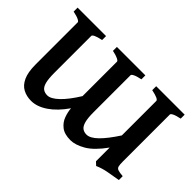

<svg xmlns="http://www.w3.org/2000/svg" viewBox="-102 -912 1223 1223"><g transform="rotate(45 510.0 -300.0)"><path d="M284.7 -615.2V-579.6Q247.6 -571.8 232.4 -564Q217.3 -556.2 217.3 -549.3V-216.8Q217.3 -163.1 225.1 -134Q232.9 -105 248.5 -94Q264.2 -83 286.6 -83Q317.9 -83 360.1 -123Q402.3 -163.1 449.2 -238.8V-549.3Q449.2 -556.2 431.9 -564.7Q414.6 -573.2 382.3 -579.6V-615.2H638.7V-579.6Q603.5 -572.3 587.4 -564.2Q571.3 -556.2 571.3 -549.3V-215.8Q571.3 -162.1 579.6 -133.3Q587.9 -104.5 603.3 -93.8Q618.7 -83 640.1 -83Q672.4 -83 712.9 -122.6Q753.4 -162.1 803.2 -238.8V-549.3Q803.2 -565.9 736.3 -579.6V-615.2H992.7V-579.6Q957.5 -572.3 941.4 -564.2Q925.3 -556.2 925.3 -549.3V-125.5Q925.3 -98.1 928.7 -84.7Q932.1 -71.3 946 -66.4Q960 -61.5 990.7 -59.1V-24.4Q941.4 -16.6 900.9 -8.8Q860.4 -1 825.2 14.6L803.2 -5.9V-129.4Q744.6 -47.9 690.4 -16.6Q636.2 14.6 592.8 14.6Q538.6 14.6 508.8 -8.8Q479 -32.2 466.6 -66.4Q454.1 -100.6 452.1 -132.3Q402.8 -61 347.2 -23.2Q291.5 14.6 238.8 14.6Q197.3 14.6 164.8 -2.7Q132.3 -20 113.8 -60.3Q95.2 -100.6 95.2 -169.4V-549.3Q95.2 -556.2 79.3 -564.2Q63.5 -572.3 28.3 -579.6V-615.2Z"/></g></svg>

Font: Gentium Plus
Style: Bold
Weight: 700
Designer: Victor Gaultney, Annie Olsen, Iska Routamaa, Becca Hirsbrunner
Foundry: SIL International
Version: Version 6.101